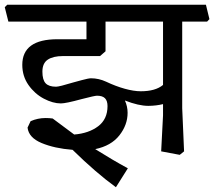

<svg xmlns="http://www.w3.org/2000/svg" viewBox="-35 -619 895 802"><path d="M726.1 -167 733.9 13.2 715.8 27.8 638.2 13.2 646 -137.2V-184.1Q618.2 -177.2 585 -176.8Q543.9 -176.8 486.8 -199.2Q498 -174.3 498 -147.9Q498 -97.2 463.6 -53.5Q429.2 -9.8 362.8 3.9Q432.6 47.9 499 84L449.2 163.1Q366.2 103 268.1 6.8Q192.9 1 138.9 -21.5Q85 -43.9 80.1 -85.9L92.8 -112.8Q122.6 -126 155.8 -126Q170.9 -126 185.1 -124Q249 -76.2 274.9 -57.1Q335.9 -62 375 -91.6Q414.1 -121.1 414.1 -175.8Q414.1 -197.8 403.6 -208.5Q393.1 -219.2 370.1 -219.2Q360.4 -219.2 306.2 -205.1Q240.2 -187 219.2 -187Q186 -187 147.9 -207Q109.9 -227.1 84 -263.9Q58.1 -300.8 58.1 -348.1Q58.1 -455.1 205.1 -455.1H326.2V-528.8H0L-15.1 -588.9L-4.9 -599.1H825.2L839.8 -539.1L830.1 -528.8H726.1ZM405.8 -528.8V-404.8L382.8 -384.8H228Q187 -384.8 164.6 -369.9Q142.1 -355 142.1 -319.8Q142.1 -285.6 155.5 -271.2Q168.9 -256.8 199.2 -256.8Q212.4 -256.8 272 -274.9Q278.8 -276.9 306.9 -284.4Q335 -292 345.2 -292Q377.4 -292 408.2 -277.8Q448.2 -258.8 486.1 -248.3Q523.9 -237.8 553.2 -237.8Q614.3 -237.8 646 -264.2V-528.8Z"/></svg>

Font: Sura
Style: Regular
Weight: 400
Designer: Carolina Giovagnoli
Foundry: Huerta Tipografica
Version: Version 1.003;PS 001.002;hotconv 1.0.70;makeotf.lib2.5.58329